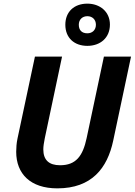

<svg xmlns="http://www.w3.org/2000/svg" viewBox="-20 -1025 740 1055"><path d="M69 -191C69 -70 147 10 295 10C484 10 570 -101 602 -252L700 -714H551L456 -266C435 -167 397 -117 310 -117C249 -117 218 -146 218 -204C218 -220 221 -240 226 -265L321 -714H172L76 -263C71 -240 69 -212 69 -191ZM460 -773C531 -773 584 -817 584 -890C584 -961 529 -1005 460 -1005C388 -1005 339 -961 339 -889C339 -817 388 -773 460 -773ZM413 -889C413 -918 433 -936 460 -936C487 -936 507 -918 507 -889C507 -860 487 -842 460 -842C429 -842 413 -860 413 -889Z"/></svg>

Font: BC Sans
Style: Bold Italic
Weight: 700
Italic angle: -12°
Designer: Monotype Design Team
Province of B.C.
Foundry: Monotype Imaging Inc.
Version: Version 2.000;GOOG;noto-source:20170915:90ef993387c0